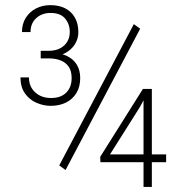

<svg xmlns="http://www.w3.org/2000/svg" viewBox="-20 -735 714 755"><path d="M531.2 -622.1 237.8 -66.4 212.9 -84.5 506.3 -640.1ZM633.3 -127.9V-97.2H375L374 -118.2L542 -385.3H568.8L528.8 -312L412.6 -127.9ZM577.1 -385.3V0H544.4V-385.3ZM140.1 -535.2H170.9Q198.2 -535.2 216.8 -545.2Q235.4 -555.2 244.9 -571.8Q254.4 -588.4 254.4 -608.9Q254.4 -640.1 236.1 -662.1Q217.8 -684.1 178.7 -684.1Q145 -684.1 122.6 -663.8Q100.1 -643.6 100.1 -608.9H66.4Q66.4 -641.1 81.3 -664.8Q96.2 -688.5 121.6 -701.7Q147 -714.8 178.2 -714.8Q211.4 -714.8 236.1 -702.4Q260.7 -689.9 274.4 -666Q288.1 -642.1 288.1 -607.9Q288.1 -583 274.7 -561.3Q261.2 -539.6 236.3 -526.1Q211.4 -512.7 176.3 -512.7H140.1ZM140.1 -505.4V-527.8H176.3Q215.3 -527.8 241.7 -515.6Q268.1 -503.4 281.7 -481.2Q295.4 -459 295.4 -428.2Q295.4 -393.6 280.3 -368.9Q265.1 -344.2 239 -331.5Q212.9 -318.8 179.7 -318.8Q150.9 -318.8 123.3 -330.8Q95.7 -342.8 78.1 -367.7Q60.5 -392.6 60.5 -430.7H93.8Q93.8 -394.5 118.2 -372.1Q142.6 -349.6 180.7 -349.6Q219.2 -349.6 240.5 -370.8Q261.7 -392.1 261.7 -428.2Q261.7 -456.1 250 -472.9Q238.3 -489.7 218 -497.6Q197.8 -505.4 170.9 -505.4Z"/></svg>

Font: Roboto Condensed ExtraLight
Style: Regular
Weight: 250
Designer: Christian Robertson
Foundry: Google
Version: Version 3.008; 2023